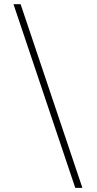

<svg xmlns="http://www.w3.org/2000/svg" viewBox="-20 -735 466 923"><path d="M376 168H341.8L44.9 -714.8H79.1Z"/></svg>

Font: Messapia
Style: Regular
Weight: 400
Designer: Luca Marsano
Foundry: Collletttivo
Version: Version 1.000;FEAKit 1.0